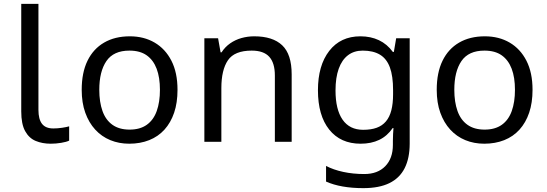

<svg xmlns="http://www.w3.org/2000/svg" viewBox="-20 -734 2831 994"><path d="M243 10Q199 10 164.5 -4.5Q130 -19 110 -55.5Q90 -92 90 -157V-714H179V-165Q179 -117 197.5 -93Q216 -69 256 -69Q278 -69 301.5 -72.5Q325 -76 338 -80V-6Q324 1 296.5 5.5Q269 10 243 10Z M899 -269Q899 -202 881.5 -150.5Q864 -99 831.5 -63Q799 -27 752.5 -8.5Q706 10 649 10Q596 10 551 -8.5Q506 -27 473 -63Q440 -99 421.5 -150.5Q403 -202 403 -269Q403 -358 433 -419.5Q463 -481 519 -513.5Q575 -546 652 -546Q725 -546 780.5 -513.5Q836 -481 867.5 -419.5Q899 -358 899 -269ZM494 -269Q494 -206 510.5 -159.5Q527 -113 562 -88Q597 -63 651 -63Q705 -63 740 -88Q775 -113 791.5 -159.5Q808 -206 808 -269Q808 -333 791 -378Q774 -423 739.5 -447.5Q705 -472 650 -472Q568 -472 531 -418Q494 -364 494 -269Z M1296 -546Q1392 -546 1441 -499.5Q1490 -453 1490 -349V0H1403V-343Q1403 -408 1374 -440Q1345 -472 1283 -472Q1194 -472 1160 -422Q1126 -372 1126 -278V0H1038V-536H1109L1122 -463H1127Q1145 -491 1171.5 -509.5Q1198 -528 1230 -537Q1262 -546 1296 -546Z M1846 -546Q1899 -546 1941.5 -526Q1984 -506 2014 -465H2019L2031 -536H2101V9Q2101 85 2075 136.5Q2049 188 1996 214Q1943 240 1861 240Q1803 240 1754.5 231.5Q1706 223 1668 206V125Q1706 145 1757 156Q1808 167 1866 167Q1935 167 1974.5 126.5Q2014 86 2014 16V-5Q2014 -17 2015 -39.5Q2016 -62 2017 -71H2013Q1985 -30 1943.5 -10Q1902 10 1847 10Q1743 10 1684.5 -63Q1626 -136 1626 -267Q1626 -395 1684.5 -470.5Q1743 -546 1846 -546ZM1858 -472Q1813 -472 1781.5 -448Q1750 -424 1733.5 -378Q1717 -332 1717 -266Q1717 -167 1753.5 -114.5Q1790 -62 1860 -62Q1901 -62 1930 -72.5Q1959 -83 1978 -105.5Q1997 -128 2006 -163Q2015 -198 2015 -246V-267Q2015 -340 1998.5 -385Q1982 -430 1947 -451Q1912 -472 1858 -472Z M2737 -269Q2737 -202 2719.5 -150.5Q2702 -99 2669.5 -63Q2637 -27 2590.5 -8.5Q2544 10 2487 10Q2434 10 2389 -8.5Q2344 -27 2311 -63Q2278 -99 2259.5 -150.5Q2241 -202 2241 -269Q2241 -358 2271 -419.5Q2301 -481 2357 -513.5Q2413 -546 2490 -546Q2563 -546 2618.5 -513.5Q2674 -481 2705.5 -419.5Q2737 -358 2737 -269ZM2332 -269Q2332 -206 2348.5 -159.5Q2365 -113 2400 -88Q2435 -63 2489 -63Q2543 -63 2578 -88Q2613 -113 2629.5 -159.5Q2646 -206 2646 -269Q2646 -333 2629 -378Q2612 -423 2577.5 -447.5Q2543 -472 2488 -472Q2406 -472 2369 -418Q2332 -364 2332 -269Z"/></svg>

Font: eng115
Style: Regular
Weight: 400
Designer: Monotype Design Team
Foundry: Monotype Imaging Inc.
Version: Version 2.013